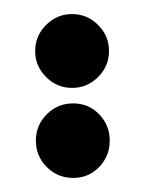

<svg xmlns="http://www.w3.org/2000/svg" viewBox="-20 -290 206 273"><path d="M121 -127.5Q136 -112 136 -90Q136 -68 121 -52.5Q106 -37 84 -37Q62 -37 46.5 -52.5Q31 -68 31 -90Q31 -112 46.5 -127.5Q62 -143 84 -143Q106 -143 121 -127.5ZM119.5 -254.5Q135 -239 135 -217.5Q135 -196 119.5 -180.5Q104 -165 82.5 -165Q61 -165 45.5 -180.5Q30 -196 30 -217.5Q30 -239 45.5 -254.5Q61 -270 82.5 -270Q104 -270 119.5 -254.5Z"/></svg>

Font: RIT Keram
Style: Bold
Weight: 700
Designer: Sanesh MV
Version: Version 1.0